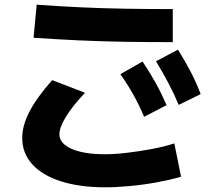

<svg xmlns="http://www.w3.org/2000/svg" viewBox="-20 -788 920 826"><path d="M75.6 -194.4Q75.6 -247.8 106.7 -307.8Q137.8 -367.8 204.4 -443.3L345.6 -388.9Q292.2 -332.2 263.9 -286.1Q235.6 -240 235.6 -210Q235.6 -184.4 258.9 -165Q282.2 -145.6 326.1 -135Q370 -124.4 431.1 -124.4Q473.3 -124.4 525.6 -130.6Q577.8 -136.7 631.7 -146.7Q685.6 -156.7 730 -171.1L758.9 -27.8Q713.3 -14.4 656.1 -3.9Q598.9 6.7 540 12.2Q481.1 17.8 431.1 17.8Q323.3 17.8 242.8 -7.8Q162.2 -33.3 118.9 -81.1Q75.6 -128.9 75.6 -194.4ZM723.3 -606.7Q612.2 -606.7 512.2 -608.3Q412.2 -610 317.2 -614.4Q222.2 -618.9 124.4 -625.6L137.8 -767.8Q231.1 -761.1 323.9 -756.7Q416.7 -752.2 515.6 -750.6Q614.4 -748.9 723.3 -748.9ZM600 -285.6Q578.9 -335.6 554.4 -379.4Q530 -423.3 497.8 -468.9L593.3 -523.3Q624.4 -476.7 649.4 -431.7Q674.4 -386.7 696.7 -335.6ZM748.9 -336.7Q727.8 -386.7 703.9 -431.7Q680 -476.7 651.1 -524.4L745.6 -574.4Q775.6 -526.7 799.4 -481.1Q823.3 -435.6 843.3 -383.3Z"/></svg>

Font: Paperlogy 8 ExtraBold
Style: Regular
Weight: 800
Designer: redesigned by Lee Juim, glyphs from Gmarket Sans & Montserrat
Foundry: PT&
Version: Version 1.001